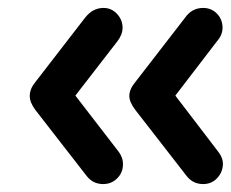

<svg xmlns="http://www.w3.org/2000/svg" viewBox="-20 -506 582 484"><path d="M492 -42Q466 -42 450 -63L321 -229Q306 -249 306 -264Q306 -281 321 -299L447 -462Q464 -486 492 -486Q513 -486 527 -471.5Q541 -457 541 -436Q541 -418 527 -402L422 -265L529 -125Q542 -109 542 -92Q541 -71 527 -56.5Q513 -42 492 -42ZM240 -42Q214 -42 198 -63L69 -229Q55 -248 55 -264Q55 -282 69 -299L195 -462Q214 -486 241 -486Q261 -486 275 -471Q289 -456 289 -436Q289 -419 276 -402L170 -265L278 -125Q290 -110 290 -92Q290 -71 275.5 -56.5Q261 -42 240 -42Z"/></svg>

Font: Quicksand
Style: Bold
Weight: 700
Designer: Andrew Paglinawan
Foundry: Andrew Paglinawan
Version: 1.002